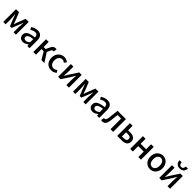

<svg xmlns="http://www.w3.org/2000/svg" viewBox="757 -3334 5861 5861"><g transform="rotate(45 3688.0 -403.5)"><path d="M87 0H189V-214C189 -266 180 -360 176 -419H181C196 -375 217 -324 233 -281L326 -51H396L488 -281C504 -324 524 -374 540 -419H544C540 -360 532 -266 532 -214V0H636V-550H504L412 -314C397 -269 381 -226 365 -184H360C346 -226 330 -269 314 -314L218 -550H87Z M939 13C1005 13 1064 -20 1114 -63H1118L1127 0H1221V-331C1221 -477 1158 -564 1021 -564C933 -564 856 -528 799 -492L842 -414C889 -444 943 -470 1001 -470C1082 -470 1105 -414 1106 -350C877 -325 777 -264 777 -146C777 -49 844 13 939 13ZM974 -78C925 -78 888 -100 888 -154C888 -216 943 -258 1106 -277V-142C1061 -101 1022 -78 974 -78Z M1384 0H1499V-240H1591L1736 0H1862L1675 -289L1716 -384C1742 -445 1764 -454 1793 -454C1801 -454 1805 -452 1812 -450L1831 -557C1821 -562 1808 -564 1795 -564C1729 -564 1686 -545 1641 -447L1588 -331H1499V-550H1384Z M2162 13C2225 13 2290 -10 2341 -55L2293 -131C2260 -103 2219 -81 2173 -81C2082 -81 2018 -158 2018 -275C2018 -391 2084 -469 2177 -469C2214 -469 2245 -453 2275 -426L2332 -501C2292 -536 2241 -564 2171 -564C2026 -564 1899 -458 1899 -275C1899 -92 2013 13 2162 13Z M2455 0H2560L2748 -289C2768 -321 2798 -372 2818 -406H2823C2818 -335 2812 -262 2812 -205V0H2923V-550H2817L2630 -262C2611 -229 2579 -178 2560 -145H2556C2560 -215 2566 -288 2566 -345V-550H2455Z M3097 0H3199V-214C3199 -266 3190 -360 3186 -419H3191C3206 -375 3227 -324 3243 -281L3336 -51H3406L3498 -281C3514 -324 3534 -374 3550 -419H3554C3550 -360 3542 -266 3542 -214V0H3646V-550H3514L3422 -314C3407 -269 3391 -226 3375 -184H3370C3356 -226 3340 -269 3324 -314L3228 -550H3097Z M3949 13C4015 13 4074 -20 4124 -63H4128L4137 0H4231V-331C4231 -477 4168 -564 4031 -564C3943 -564 3866 -528 3809 -492L3852 -414C3899 -444 3953 -470 4011 -470C4092 -470 4115 -414 4116 -350C3887 -325 3787 -264 3787 -146C3787 -49 3854 13 3949 13ZM3984 -78C3935 -78 3898 -100 3898 -154C3898 -216 3953 -258 4116 -277V-142C4071 -101 4032 -78 3984 -78Z M4372 13C4461 13 4513 -50 4530 -172C4542 -268 4553 -364 4564 -458H4717V0H4833V-550H4474C4460 -434 4447 -318 4433 -203C4424 -128 4399 -97 4363 -97C4353 -97 4345 -99 4337 -101L4317 4C4334 10 4350 13 4372 13Z M5006 0H5211C5342 0 5435 -52 5435 -180C5435 -305 5342 -356 5211 -356H5121V-550H5006ZM5121 -90V-269H5202C5284 -269 5323 -241 5323 -180C5323 -118 5284 -90 5202 -90Z M5567 0H5682V-234H5918V0H6033V-550H5918V-335H5682V-550H5567Z M6427 13C6563 13 6686 -92 6686 -275C6686 -458 6563 -564 6427 -564C6291 -564 6168 -458 6168 -275C6168 -92 6291 13 6427 13ZM6427 -81C6341 -81 6287 -158 6287 -275C6287 -391 6341 -469 6427 -469C6514 -469 6568 -391 6568 -275C6568 -158 6514 -81 6427 -81Z M7058 -644C7185 -644 7236 -725 7240 -820H7148C7146 -757 7125 -709 7058 -709C6992 -709 6971 -757 6969 -820H6877C6881 -725 6931 -644 7058 -644ZM6821 0H6926L7114 -289C7134 -321 7164 -372 7184 -406H7189C7184 -335 7178 -262 7178 -205V0H7289V-550H7183L6996 -262C6977 -229 6945 -178 6926 -145H6922C6926 -215 6932 -288 6932 -345V-550H6821Z"/></g></svg>

Font: Noto Sans JP Medium
Style: Regular
Weight: 500
Designer: Ryoko NISHIZUKA  (kana, bopomofo & ideographs); Paul D. Hunt (Latin, Greek & Cyrillic); Sandoll Communications , Soo-you
Foundry: Adobe
Version: Version 2.002;hotconv 1.0.116;makeotfexe 2.5.65601